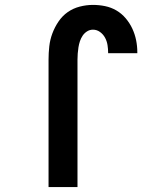

<svg xmlns="http://www.w3.org/2000/svg" viewBox="-20 -763 640 783"><path d="M178 0V-520Q178 -547 181 -574Q184 -601 193.5 -626.5Q203 -652 218.5 -675Q234 -698 256 -713.5Q278 -729 305 -736Q332 -743 359 -743Q384 -743 408.5 -738Q433 -733 454.5 -720.5Q476 -708 492.5 -688.5Q509 -669 519.5 -646.5Q530 -624 535 -599.5Q540 -575 540 -550V-546H421V-548Q421 -563 418.5 -579Q416 -595 408.5 -609Q401 -623 388 -632.5Q375 -642 359 -642Q346 -642 335 -635Q324 -628 317 -617.5Q310 -607 306 -595Q302 -583 300 -570.5Q298 -558 297 -545Q296 -532 296 -520V0Z"/></svg>

Font: Iosevka Extended
Style: Bold
Weight: 700
Width: 7
Monospace: yes
Designer: Belleve Invis
Foundry: Belleve Invis
Version: Version 32.5.0; ttfautohint (v1.8.4)